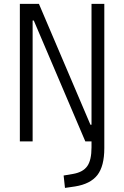

<svg xmlns="http://www.w3.org/2000/svg" viewBox="-20 -713 626 968"><path d="M307.6 234.4 300.8 171.9 349.6 163.6Q398.9 154.8 420.2 124.3Q441.4 93.8 441.4 29.8V0H410.2L150.4 -609.4H144.5V0H80.1V-693.4H176.3L436 -84H441.4V-693.4H505.9V33.7Q505.9 125 470.7 169.9Q435.5 214.8 357.9 227.1Z"/></svg>

Font: CaskaydiaCove NFP Light
Style: Regular
Weight: 300
Designer: Aaron Bell
Foundry: Saja Typeworks
Version: Version 2111.001; VTT 6.35;Nerd Fonts 3.1.1